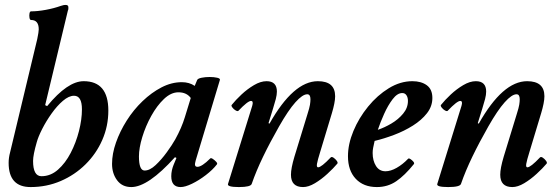

<svg xmlns="http://www.w3.org/2000/svg" viewBox="-20 -745 2252 778"><path d="M104 13Q15 13 15 -85Q15 -106 21 -128L131 -587Q137 -616 137 -626Q137 -664 106 -664Q101 -664 99.5 -673Q98 -682 99.5 -690.5Q101 -699 106 -699Q132 -699 165 -705Q198 -711 226 -721Q235 -724 238.5 -724.5Q242 -725 246 -725Q257 -725 257 -716Q257 -712 257 -709Q257 -706 255 -702L163 -319L171 -315Q254 -416 319 -416Q419 -416 419 -297Q419 -234 394.5 -178Q370 -122 326.5 -79Q283 -36 226 -11.5Q169 13 104 13ZM148 -31Q185 -31 215 -57.5Q245 -84 266.5 -125.5Q288 -167 300 -214Q312 -261 312 -302Q312 -357 280 -357Q259 -357 235 -336.5Q211 -316 189 -285Q167 -254 151 -222.5Q135 -191 129 -169Q114 -117 114 -93Q114 -31 148 -31Z M512 13Q475 13 454.5 -14.5Q434 -42 434 -81Q434 -122 450 -167.5Q466 -213 493.5 -256.5Q521 -300 557.5 -335Q594 -370 634.5 -391Q675 -412 717 -412Q747 -412 769 -397L779 -421Q782 -427 797 -430Q812 -433 829.5 -433Q847 -433 860 -430Q873 -427 871 -421L773 -95Q771 -87 770.5 -84Q770 -81 770 -79Q770 -69 780 -69Q798 -69 832 -103Q835 -106 842.5 -101Q850 -96 856 -89.5Q862 -83 859 -79Q842 -57 814 -35.5Q786 -14 758 -0.5Q730 13 712 13Q674 13 674 -31Q674 -43 676.5 -54.5Q679 -66 683 -76L695 -105L689 -108Q580 13 512 13ZM566 -54Q587 -54 610.5 -76Q634 -98 655.5 -127.5Q677 -157 690 -180Q716 -227 729 -270L753 -348Q736 -371 703 -371Q673 -371 644.5 -344Q616 -317 593 -275.5Q570 -234 556.5 -189.5Q543 -145 543 -111Q543 -54 566 -54Z M948 13Q899 13 904 0L1002 -316Q1008 -336 997 -336Q984 -336 946 -296Q943 -293 935 -297.5Q927 -302 921.5 -309.5Q916 -317 919 -320Q935 -340 958.5 -362Q982 -384 1009 -400Q1036 -416 1060 -416Q1102 -416 1102 -374Q1102 -361 1097.5 -343.5Q1093 -326 1086 -304L1068 -246L1072 -244Q1169 -416 1268 -416Q1338 -416 1338 -355Q1338 -342 1334.5 -324.5Q1331 -307 1325 -287L1277 -128Q1267 -96 1264.5 -81.5Q1262 -67 1269 -67Q1282 -67 1320 -107Q1324 -111 1331.5 -106Q1339 -101 1344.5 -93.5Q1350 -86 1347 -82Q1331 -63 1306.5 -40.5Q1282 -18 1256 -2.5Q1230 13 1208 13Q1159 13 1159 -37Q1159 -63 1173 -110L1226 -283Q1234 -308 1236 -320.5Q1238 -333 1238 -343Q1238 -363 1225 -363Q1206 -363 1177 -330.5Q1148 -298 1111 -233Q1074 -168 1046 -110Q1018 -52 1000 0Q996 13 948 13Z M1507 13Q1453 13 1421.5 -20.5Q1390 -54 1390 -112Q1390 -161 1412 -214Q1434 -267 1471.5 -313Q1509 -359 1555.5 -387.5Q1602 -416 1651 -416Q1687 -416 1709.5 -399.5Q1732 -383 1732 -348Q1732 -314 1710 -286Q1688 -258 1653 -236Q1618 -214 1577 -198.5Q1536 -183 1498 -174Q1494 -156 1492 -146Q1490 -136 1490 -125Q1490 -94 1503.5 -72.5Q1517 -51 1542 -51Q1563 -51 1587.5 -65Q1612 -79 1633 -101Q1636 -105 1643 -100.5Q1650 -96 1655 -90Q1660 -84 1657 -80Q1620 -34 1585.5 -10.5Q1551 13 1507 13ZM1511 -219Q1538 -228 1566 -244.5Q1594 -261 1613.5 -284.5Q1633 -308 1633 -336Q1633 -350 1627 -359Q1621 -368 1610 -368Q1590 -368 1571 -343Q1552 -318 1536.5 -283.5Q1521 -249 1511 -219Z M1796 13Q1747 13 1752 0L1850 -316Q1856 -336 1845 -336Q1832 -336 1794 -296Q1791 -293 1783 -297.5Q1775 -302 1769.5 -309.5Q1764 -317 1767 -320Q1783 -340 1806.5 -362Q1830 -384 1857 -400Q1884 -416 1908 -416Q1950 -416 1950 -374Q1950 -361 1945.5 -343.5Q1941 -326 1934 -304L1916 -246L1920 -244Q2017 -416 2116 -416Q2186 -416 2186 -355Q2186 -342 2182.5 -324.5Q2179 -307 2173 -287L2125 -128Q2115 -96 2112.5 -81.5Q2110 -67 2117 -67Q2130 -67 2168 -107Q2172 -111 2179.5 -106Q2187 -101 2192.5 -93.5Q2198 -86 2195 -82Q2179 -63 2154.5 -40.5Q2130 -18 2104 -2.5Q2078 13 2056 13Q2007 13 2007 -37Q2007 -63 2021 -110L2074 -283Q2082 -308 2084 -320.5Q2086 -333 2086 -343Q2086 -363 2073 -363Q2054 -363 2025 -330.5Q1996 -298 1959 -233Q1922 -168 1894 -110Q1866 -52 1848 0Q1844 13 1796 13Z"/></svg>

Font: Junicode
Style: Bold Italic
Weight: 700
Italic angle: -11°
Designer: Peter S. Baker
Version: Version 2.100; ttfautohint (v1.8.4)